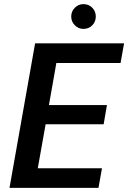

<svg xmlns="http://www.w3.org/2000/svg" viewBox="-20 -910 621 930"><path d="M26 0 150 -700H581L564 -605H253L217 -401H498L482 -308H201L163 -95H474L457 0ZM384 -770Q360 -770 342.5 -787.5Q325 -805 325 -830Q325 -855 342.5 -872.5Q360 -890 384 -890Q410 -890 427 -872.5Q444 -855 444 -830Q444 -805 427 -787.5Q410 -770 384 -770Z"/></svg>

Font: DM Sans 18pt SemiBold
Style: Italic
Weight: 600
Italic angle: -10°
Designer: Colophon Foundry, Jonny Pinhorn
Foundry: Colophon Foundry
Version: Version 4.004;gftools[0.9.30]